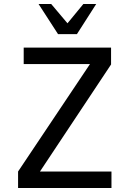

<svg xmlns="http://www.w3.org/2000/svg" viewBox="-20 -936 658 956"><path d="M98 -699H533V-615L179 -82H535V0H70V-82L428 -617H98ZM459 -916 363 -766H269L172 -916H235L316 -820L395 -916Z"/></svg>

Font: Fragment Mono SC
Style: Regular
Weight: 400
Monospace: yes
Designer: Wei Huang based on Nimbus Sans by URW Studio, based on Helvetica by Max Miedinger.
Foundry: Wei Huang
Version: Version 1.012; ttfautohint (v1.8.4.7-5d5b)